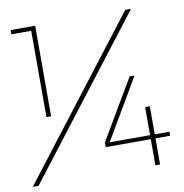

<svg xmlns="http://www.w3.org/2000/svg" viewBox="-93 -774 811 848"><g transform="rotate(-10 312.5 -349.5)"><path d="M120 -699V-293H99V-680H10V-699ZM550 -699 12 0H-14L524 -699ZM514 -406 355 -135H536V-261H557V-135H623V-117H557V0H536V-117H334V-138L492 -406Z"/></g></svg>

Font: Montserrat-Arabic Thin
Style: Regular
Weight: 250
Designer: Mohamed Gaber
Foundry: Kief Type Foundry
Version: Version 5.008